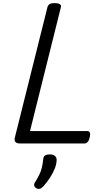

<svg xmlns="http://www.w3.org/2000/svg" viewBox="-20 -923 672 1235"><path d="M110 0Q65 0 76 -40L285 -876Q289 -890 299 -896.5Q309 -903 331 -903Q354 -903 365 -896Q376 -889 371 -874L173 -80H541Q553 -80 557.5 -70.5Q562 -61 557 -40Q553 -20 544 -10Q535 0 523 0ZM214 288Q202 281 200 270.5Q198 260 206 248Q223 221 233.5 199Q244 177 249.5 154Q255 131 258 101Q259 84 270 77Q281 70 300 70Q323 70 334.5 81Q346 92 344 111Q343 136 331 164.5Q319 193 301 220.5Q283 248 262 272Q250 286 238.5 290.5Q227 295 214 288Z"/></svg>

Font: Playwrite DE SAS
Style: Regular
Weight: 400
Designer: Veronika Burian, José Scaglione
Foundry: TypeTogether
Version: Version 1.002